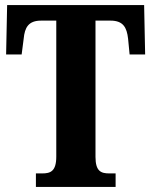

<svg xmlns="http://www.w3.org/2000/svg" viewBox="-20 -734 595 754"><path d="M121 0H434V-53H409C377 -53 355 -61 355 -118V-653H414C464 -653 478 -626 483 -582L489 -520H550L546 -714H8L4 -520H65L73 -582C77 -626 92 -653 141 -653H201V-119C201 -61 178 -53 146 -53H121Z"/></svg>

Font: Noto Serif Devanagari ExtraCondensed ExtraBold
Style: Regular
Weight: 800
Width: 2
Designer: Universal Thirst, Indian Type Foundry and the Monotype Design Team
Foundry: Monotype Imaging Inc.
Version: Version 2.004